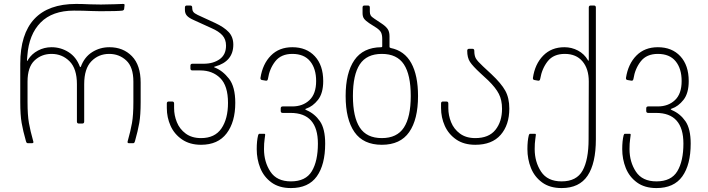

<svg xmlns="http://www.w3.org/2000/svg" viewBox="-20 -728 3598 976"><path d="M391 -389Q409 -438 448.5 -463Q488 -488 536 -488Q606 -488 650.5 -442.5Q695 -397 695 -308V-209Q695 -143 688 -103Q681 -63 666 -10Q664 -4 662 -2Q660 0 656 0H636Q626 0 629 -10Q644 -63 651 -103Q658 -143 658 -209V-313Q658 -387 622 -420.5Q586 -454 535 -454Q481 -454 444.5 -416.5Q408 -379 408 -300V-110Q408 -100 398 -100H381Q371 -100 371 -110V-300Q371 -379 333.5 -416.5Q296 -454 242 -454Q191 -454 155.5 -420.5Q120 -387 120 -313V-209Q120 -143 127 -103Q134 -63 149 -10L150 -6Q150 0 142 0H123Q118 0 116 -2Q114 -4 112 -10Q97 -63 90 -103Q83 -143 83 -209V-404Q83 -555 154.5 -631.5Q226 -708 367 -708Q397 -708 439 -706L493 -705Q527 -705 563 -706.5Q599 -708 605 -708Q610 -708 612 -706.5Q614 -705 613 -700L611 -682Q610 -676 602 -674Q579 -671 490 -671L445 -672Q403 -674 356 -674Q246 -674 186.5 -613.5Q127 -553 119 -445Q116 -418 118 -418Q120 -418 123 -425Q141 -454 173 -471Q205 -488 242 -488Q289 -488 328.5 -463Q368 -438 386 -389Q389 -385 391 -389Z M828 -179V-202Q828 -212 838 -212H855Q865 -212 865 -202V-178Q865 -142 879 -107Q893 -72 924 -49Q955 -26 1002 -26Q1072 -26 1105.5 -75Q1139 -124 1139 -205Q1139 -292 1099.5 -331Q1060 -370 998 -370H958Q948 -370 948 -380V-394Q948 -404 958 -404H1015Q1064 -404 1096.5 -427Q1129 -450 1129 -496Q1129 -528 1110.5 -548.5Q1092 -569 1055 -585L965 -626Q940 -637 930 -648.5Q920 -660 920 -677V-690Q920 -700 930 -700H947Q957 -700 957 -690V-687Q957 -676 962.5 -668Q968 -660 985 -652L1074 -611Q1119 -590 1142.5 -565Q1166 -540 1166 -501Q1166 -416 1074 -390Q1064 -388 1071 -385Q1112 -369 1144 -328Q1176 -287 1176 -205Q1176 -108 1132 -50Q1088 8 1002 8Q945 8 905.5 -19Q866 -46 847 -88.5Q828 -131 828 -179Z M1285 30Q1285 -12 1292 -40Q1294 -48 1299 -48H1323Q1328 -48 1328 -43Q1328 -39 1325 -19.5Q1322 0 1322 30Q1322 95 1354.5 144.5Q1387 194 1459 194Q1534 194 1565 142.5Q1596 91 1596 2Q1596 -154 1457 -154H1417Q1407 -154 1407 -164V-177Q1407 -187 1417 -187H1466Q1519 -187 1553 -219Q1587 -251 1587 -316Q1587 -379 1556.5 -416.5Q1526 -454 1466 -454Q1409 -454 1379.5 -416.5Q1350 -379 1342 -327Q1340 -316 1331 -318L1313 -321Q1303 -322 1304 -332Q1315 -403 1357 -445.5Q1399 -488 1466 -488Q1538 -488 1580.5 -442Q1623 -396 1623 -316Q1623 -254 1596.5 -220.5Q1570 -187 1537 -176Q1531 -174 1531.5 -172.5Q1532 -171 1538 -168Q1580 -150 1606.5 -111.5Q1633 -73 1633 2Q1633 109 1590.5 168.5Q1548 228 1459 228Q1399 228 1360 199.5Q1321 171 1303 126Q1285 81 1285 30Z M1737 -240Q1737 -358 1781.5 -422.5Q1826 -487 1918 -488Q1923 -488 1923 -493V-530Q1923 -551 1917 -563Q1911 -575 1893 -587L1857 -610Q1839 -622 1831 -632.5Q1823 -643 1823 -661V-690Q1823 -700 1833 -700H1850Q1860 -700 1860 -690V-668Q1860 -657 1864.5 -649.5Q1869 -642 1883 -633L1919 -609Q1939 -596 1949.5 -582Q1960 -568 1960 -544V-490Q1960 -486 1966 -484Q2036 -470 2070.5 -407.5Q2105 -345 2105 -240Q2105 -121 2060 -56.5Q2015 8 1921 8Q1827 8 1782 -56.5Q1737 -121 1737 -240ZM1921 -26Q1998 -26 2033 -79.5Q2068 -133 2068 -240Q2068 -348 2033 -401Q1998 -454 1921 -454Q1844 -454 1809 -401Q1774 -348 1774 -240Q1774 -133 1809 -79.5Q1844 -26 1921 -26Z M2222 -179V-202Q2222 -212 2232 -212H2249Q2259 -212 2259 -202V-178Q2259 -142 2273 -107Q2287 -72 2318 -49Q2349 -26 2396 -26Q2465 -26 2498.5 -68Q2532 -110 2532 -175Q2532 -219 2516 -250.5Q2500 -282 2462 -319L2422 -356Q2383 -392 2369 -413.5Q2355 -435 2355 -470Q2355 -480 2365 -480H2381Q2391 -480 2391 -470Q2391 -445 2399 -431Q2407 -417 2435 -391L2478 -351Q2528 -304 2548.5 -267Q2569 -230 2569 -176Q2569 -93 2525 -42.5Q2481 8 2396 8Q2338 8 2299 -19Q2260 -46 2241 -88.5Q2222 -131 2222 -179Z M2661 30Q2661 -12 2668 -40Q2670 -48 2675 -48H2699Q2704 -48 2704 -43Q2704 -39 2701 -19.5Q2698 0 2698 30Q2698 95 2730.5 144.5Q2763 194 2835 194Q2911 194 2941.5 139Q2972 84 2972 -20L2973 -314Q2973 -378 2941 -416Q2909 -454 2851 -454Q2794 -454 2764.5 -417Q2735 -380 2726 -327Q2724 -316 2715 -318L2698 -321Q2688 -322 2689 -332Q2699 -402 2741 -445Q2783 -488 2849 -488Q2886 -488 2918 -471Q2950 -454 2968 -423Q2969 -420 2971 -419Q2973 -419 2973 -427V-690Q2973 -700 2983 -700H2999Q3009 -700 3009 -690V-20Q3009 102 2967 165Q2925 228 2835 228Q2775 228 2736 199.5Q2697 171 2679 126Q2661 81 2661 30Z M3143 30Q3143 -12 3150 -40Q3152 -48 3157 -48H3181Q3186 -48 3186 -43Q3186 -39 3183 -19.5Q3180 0 3180 30Q3180 95 3212.5 144.5Q3245 194 3317 194Q3392 194 3423 142.5Q3454 91 3454 2Q3454 -154 3315 -154H3275Q3265 -154 3265 -164V-177Q3265 -187 3275 -187H3324Q3377 -187 3411 -219Q3445 -251 3445 -316Q3445 -379 3414.5 -416.5Q3384 -454 3324 -454Q3267 -454 3237.5 -416.5Q3208 -379 3200 -327Q3198 -316 3189 -318L3171 -321Q3161 -322 3162 -332Q3173 -403 3215 -445.5Q3257 -488 3324 -488Q3396 -488 3438.5 -442Q3481 -396 3481 -316Q3481 -254 3454.5 -220.5Q3428 -187 3395 -176Q3389 -174 3389.5 -172.5Q3390 -171 3396 -168Q3438 -150 3464.5 -111.5Q3491 -73 3491 2Q3491 109 3448.5 168.5Q3406 228 3317 228Q3257 228 3218 199.5Q3179 171 3161 126Q3143 81 3143 30Z"/></svg>

Font: Barlow GEO Extra Light
Style: Regular
Weight: 200
Designer: Jeremy Tribby
Foundry: Tribby Type
Version: Version 1.408